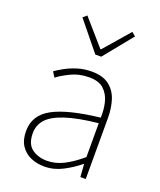

<svg xmlns="http://www.w3.org/2000/svg" viewBox="-150 -901 836 1006"><g transform="rotate(20 268.0 -397.5)"><path d="M218 13Q177 13 142.5 -2Q108 -17 87 -48.5Q66 -80 66 -130Q66 -218 149 -263.5Q232 -309 410 -329Q412 -372 402.5 -412.5Q393 -453 365 -480Q337 -507 282 -507Q226 -507 181 -485Q136 -463 110 -443L92 -472Q109 -484 137.5 -500Q166 -516 203.5 -528Q241 -540 284 -540Q346 -540 381.5 -512.5Q417 -485 431.5 -440Q446 -395 446 -341V0H416L411 -70H408Q368 -37 319.5 -12Q271 13 218 13ZM221 -20Q268 -20 313 -42.5Q358 -65 410 -109V-298Q296 -286 228.5 -263.5Q161 -241 132 -208.5Q103 -176 103 -131Q103 -70 138 -45Q173 -20 221 -20ZM270 -630 140 -790 161 -808 285 -666H289L412 -808L433 -790L303 -630Z"/></g></svg>

Font: Noto Sans KR Thin
Style: Regular
Weight: 100
Designer: Ryoko NISHIZUKA 西塚涼子 (kana, bopomofo & ideographs); Paul D. Hunt (Latin, Greek & Cyrillic); Sandoll Communications 산돌커뮤니
Foundry: Adobe
Version: Version 2.004-H2;hotconv 1.0.118;makeotfexe 2.5.65603